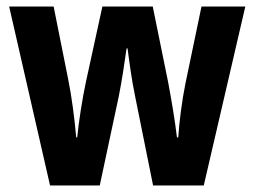

<svg xmlns="http://www.w3.org/2000/svg" viewBox="-20 -567 778 587"><path d="M393 -273 448 0H603L730 -547H596L547 -312C536 -258 528 -194 525 -147H521C515 -198 504 -263 494 -316L447 -547H293L243 -318C231 -262 221 -196 216 -147H213C208 -204 199 -274 188 -327L144 -547H8L133 0H285L343 -272C352 -316 361 -376 367 -419H370C375 -380 383 -320 393 -273Z"/></svg>

Font: Noto Sans Lao Looped Condensed
Style: Bold
Weight: 700
Width: 3
Designer: Mark Frömberg, Ben Mitchell
Foundry: The Fontpad Ltd
Version: Version 1.002